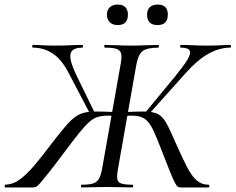

<svg xmlns="http://www.w3.org/2000/svg" viewBox="-48 -822 1033 842"><path d="M310 0Q307 0 307 -6Q307 -12 310 -12Q343 -12 360.5 -17.5Q378 -23 386.5 -39Q395 -55 400 -83L482 -546Q487 -575 482.5 -589Q478 -603 461.5 -608Q445 -613 413 -613Q409 -613 409 -619Q409 -625 413 -625Q436 -625 466 -623.5Q496 -622 525 -622Q560 -622 592 -623.5Q624 -625 645 -625Q649 -625 649 -619Q649 -613 645 -613Q597 -613 577.5 -598Q558 -583 550 -539L469 -79Q464 -50 466.5 -36Q469 -22 484.5 -17Q500 -12 532 -12Q536 -12 536 -6Q536 0 532 0Q508 0 479.5 -1Q451 -2 419 -2Q388 -2 360 -1Q332 0 310 0ZM-25 0Q-28 0 -27.5 -6Q-27 -12 -25 -12Q8 -13 37 -33.5Q66 -54 100 -93.5Q134 -133 178 -192Q215 -240 239.5 -268.5Q264 -297 283.5 -310.5Q303 -324 324.5 -328.5Q346 -333 376 -333Q409 -333 467 -330L464 -312Q453 -313 444 -314Q435 -315 427 -315Q401 -315 382 -309.5Q363 -304 344.5 -288Q326 -272 302 -242.5Q278 -213 243 -166Q196 -103 169.5 -69.5Q143 -36 130 -21Q117 -6 110.5 -3Q104 0 96 0ZM350 -317 253 -502Q222 -562 183 -587.5Q144 -613 97 -613Q93 -613 93 -619Q93 -625 97 -625Q117 -625 139 -623.5Q161 -622 196 -622Q233 -622 260.5 -623.5Q288 -625 312 -625Q316 -625 316 -619Q316 -613 312 -613Q280 -613 268 -599Q256 -585 262.5 -557Q269 -529 290 -486L368 -326ZM744 0Q737 0 731.5 -3.5Q726 -7 718 -22.5Q710 -38 696 -73Q682 -108 657 -172Q639 -219 626 -247Q613 -275 599.5 -289.5Q586 -304 569 -309.5Q552 -315 526 -315Q517 -315 508 -314Q499 -313 488 -312L489 -330Q548 -333 578 -333Q610 -333 630 -327.5Q650 -322 664 -306.5Q678 -291 692 -262Q706 -233 727 -185Q753 -127 772.5 -89Q792 -51 814 -31.5Q836 -12 866 -12Q870 -12 870 -6Q870 0 867 0ZM601 -317 587 -326 720 -487Q756 -531 773 -558.5Q790 -586 784 -599.5Q778 -613 745 -613Q742 -613 742 -619Q742 -625 745 -625Q772 -625 798.5 -623.5Q825 -622 861 -622Q898 -622 920 -623.5Q942 -625 961 -625Q965 -625 965 -619Q965 -613 961 -613Q913 -613 864.5 -585.5Q816 -558 764 -499ZM468 -712Q447 -712 434 -724Q421 -736 421 -758Q421 -779 434 -790.5Q447 -802 468 -802Q490 -802 501.5 -790.5Q513 -779 513 -758Q513 -712 468 -712ZM643 -712Q597 -712 597 -758Q597 -779 609 -790.5Q621 -802 643 -802Q688 -802 688 -758Q688 -712 643 -712Z"/></svg>

Font: Cormorant Medium
Style: Italic
Weight: 500
Italic angle: -10°
Designer: Christian Thalmann (Catharsis Fonts)
Foundry: Catharsis Fonts
Version: Version 4.000